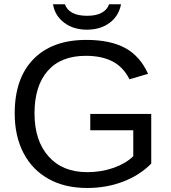

<svg xmlns="http://www.w3.org/2000/svg" viewBox="-20 -889 818 918"><path d="M397 -65.9Q464.4 -65.9 522.7 -86.4Q581.1 -106.9 617.2 -142.1V-266.1H411.6V-344.2H703.1V-106.9Q648.4 -51.3 569.1 -20.8Q489.7 9.8 397 9.8Q289.6 9.8 211.9 -33.7Q134.3 -77.1 92.3 -157.5Q50.3 -237.8 50.3 -347.2Q50.3 -514.6 140.1 -606.4Q230 -698.2 392.6 -698.2Q506.8 -698.2 578.1 -659.7Q649.4 -621.1 688 -536.1L599.1 -509.8Q569.8 -568.4 518.3 -595.2Q466.8 -622.1 390.1 -622.1Q271 -622.1 208 -550Q145 -478 145 -347.2Q145 -216.8 211.9 -141.4Q278.8 -65.9 397 -65.9ZM395.5 -747.1Q330.6 -747.1 286.4 -780.8Q242.2 -814.5 233.4 -868.7H290.5Q298.8 -842.8 325.4 -828.1Q352.1 -813.5 396.5 -813.5Q440.9 -813.5 467 -828.4Q493.2 -843.3 501.5 -868.7H558.6Q548.3 -813 504.4 -780Q460.4 -747.1 395.5 -747.1Z"/></svg>

Font: Arimo
Style: Regular
Weight: 400
Designer: Steve Matteson
Foundry: Monotype Imaging Inc.
Version: Version 1.33